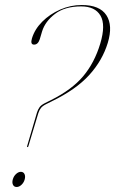

<svg xmlns="http://www.w3.org/2000/svg" viewBox="-20 -739 459 766"><path d="M127.5 -290Q131.5 -302.5 137.8 -311.2Q144 -320 160 -328L183 -339.5Q266.5 -381 311.8 -434.8Q357 -488.5 380 -565Q402.5 -640 380.8 -676.8Q359 -713.5 304 -713.5Q239 -713.5 199.8 -683.8Q160.5 -654 148 -614L138.5 -582Q131.5 -561 116 -561Q100 -561 107.5 -586Q118.5 -622.5 148.5 -652.5Q178.5 -682.5 220 -700.8Q261.5 -719 306 -719Q378 -719 404.5 -678.2Q431 -637.5 410 -568Q388.5 -497.5 335.8 -439.5Q283 -381.5 186 -334.5L166 -324.5Q150.5 -317 143.8 -308.8Q137 -300.5 133 -288L93 -155Q92 -152 89.5 -152Q87.5 -152 88 -155.5ZM46.5 7Q36 7 31.8 -1.8Q27.5 -10.5 31 -23Q34.5 -36 44 -44.8Q53.5 -53.5 63 -53.5Q73.5 -53.5 77.8 -44.5Q82 -35.5 78.5 -23Q75 -10.5 65.8 -1.8Q56.5 7 46.5 7Z"/></svg>

Font: Fraunces 144pt Thin
Style: Italic
Weight: 100
Italic angle: -16°
Version: Version 1.000;[b76b70a41]